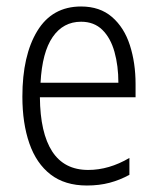

<svg xmlns="http://www.w3.org/2000/svg" viewBox="-20 -562 485 592"><path d="M230 -542Q288 -542 325.5 -509.5Q363 -477 380.5 -422.5Q398 -368 398 -303V-262H103Q104 -152 141 -95Q178 -38 252 -38Q316 -38 379 -75V-23Q350 -7 318 1.5Q286 10 248 10Q180 10 136 -24Q92 -58 70.5 -120Q49 -182 49 -264Q49 -391 95 -466.5Q141 -542 230 -542ZM230 -495Q175 -495 142.5 -448Q110 -401 105 -307H345Q345 -359 333 -402Q321 -445 295.5 -470Q270 -495 230 -495Z"/></svg>

Font: Noto Sans Sinhala Condensed Light
Style: Regular
Weight: 300
Width: 3
Designer: Jelle Bosma - Monotype Design Team
Foundry: Monotype Imaging Inc.
Version: Version 2.006; ttfautohint (v1.8.4.7-5d5b)